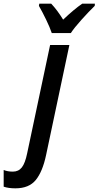

<svg xmlns="http://www.w3.org/2000/svg" viewBox="-147 -786 537 1046"><path d="M-127 231V140Q-106 149 -77 149Q-46 149 -28 126Q-10 103 1 49L126 -541H231L104 59Q85 149 48 194.5Q11 240 -63 240Q-101 240 -127 231ZM65 -754 67 -766H132Q165 -731 197 -679Q257 -736 301 -766H370L369 -754Q338 -724 297.5 -679Q257 -634 239 -606H135Q125 -636 104.5 -678.5Q84 -721 65 -754Z"/></svg>

Font: Noto Sans UI NarrowMedium
Style: Italic
Weight: 500
Width: 4
Italic angle: -12°
Designer: Monotype Design Team
Foundry: Monotype Imaging Inc.
Version: Version 1.001